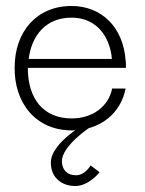

<svg xmlns="http://www.w3.org/2000/svg" viewBox="-20 -426 485 642"><path d="M220 10C315 10 384 -47 400 -130H355C343 -69 288 -30 220 -30C125 -30 73 -96 73 -199H401C401 -203 401 -207 401 -212C401 -217 401 -221 400 -224C392 -335 320 -406 219 -406C102 -406 29 -319 29 -201C27 -85 97 10 220 10ZM76 -229C85 -304 131 -367 219 -367C283 -367 322 -330 340 -287C349 -266 353 -246 354 -229ZM232 196C277 196 313 150 313 150L283 127C283 127 265 160 234 160C203 160 187 140 187 113C187 62 279 1 279 1V-20C279 -20 150 47 150 118C150 165 183 196 232 196Z"/></svg>

Font: OSH Darker Grotesque
Style: Regular
Weight: 400
Designer: Gabriel Lam
Foundry: TypeRant
Version: Version 1.000;Glyphs 3.1.1 (3148)